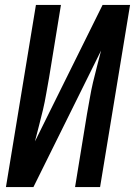

<svg xmlns="http://www.w3.org/2000/svg" viewBox="-20 -755 545 775"><path d="M4 0 125 -735H226L178 -441Q172 -409 166.5 -376.5Q161 -344 153.5 -312Q146 -280 137.5 -248Q129 -216 121 -184L394 -735H505L384 0H283L331 -294Q337 -326 342.5 -358.5Q348 -391 355.5 -423Q363 -455 371.5 -487Q380 -519 388 -551L115 0Z"/></svg>

Font: Iosevka Semibold Oblique
Style: Regular
Weight: 600
Italic angle: -9°
Monospace: yes
Designer: Belleve Invis
Foundry: Belleve Invis
Version: Version 32.5.0; ttfautohint (v1.8.4)